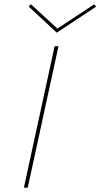

<svg xmlns="http://www.w3.org/2000/svg" viewBox="-20 -873 467 893"><path d="M427 -842 244 -721 113 -843 124 -853 247 -740 418 -853ZM91 0 234 -658H252L109 0Z"/></svg>

Font: EauTestInfant Thin
Style: Italic
Weight: 250
Italic angle: -12°
Designer: Christian Thalmann (Catharsis Fonts)
Version: Version 0.001;PS 000.001;hotconv 1.0.88;makeotf.lib2.5.64775